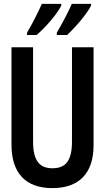

<svg xmlns="http://www.w3.org/2000/svg" viewBox="-20 -957 540 987"><path d="M272 -789V-777H325C364 -813 427 -885 448 -928V-937H349C337 -908 303 -841 272 -789ZM119 -789V-777H168C217 -819 272 -883 295 -928V-937H195C182 -907 151 -843 119 -789ZM249 10C388 10 461 -68 461 -210V-714H350V-229C350 -131 318 -92 249 -92C184 -92 150 -131 150 -228V-714H39V-214C39 -67 112 10 249 10Z"/></svg>

Font: Noto Sans Mono ExtraCondensed SemiBold
Style: Regular
Weight: 600
Width: 2
Designer: Monotype Design Team
Foundry: Monotype Imaging Inc.
Version: Version 2.014